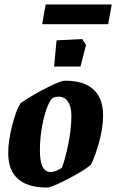

<svg xmlns="http://www.w3.org/2000/svg" viewBox="-20 -837 524 866"><path d="M17 -147Q17 -199 34 -267.5Q51 -336 72 -371Q119 -404 185.5 -438.5Q252 -473 274 -473Q359 -473 402 -433Q445 -393 445 -316Q445 -263 427.5 -198Q410 -133 390 -94Q369 -76 326.5 -51.5Q284 -27 244.5 -9Q205 9 193 9Q17 9 17 -147ZM222 -63Q230 -65 241 -70Q252 -75 259 -80Q274 -118 288 -187.5Q302 -257 302 -314Q302 -355 287 -378Q272 -401 245 -401Q234 -401 223 -398Q209 -393 194.5 -357.5Q180 -322 170 -268.5Q160 -215 160 -158Q160 -61 208 -61Q214 -61 222 -63ZM224 -537 235 -655 351 -661 368 -634 343 -537ZM170 -728 186 -817H484L468 -728Z"/></svg>

Font: Grenze
Style: Bold Italic
Weight: 700
Italic angle: -10°
Designer: Renata Polastri
Foundry: Omnibus-Type
Version: Version 1.002; ttfautohint (v1.8)